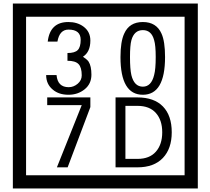

<svg xmlns="http://www.w3.org/2000/svg" viewBox="-20 -980 1195 1090"><path d="M1103 90H53V-960H1103ZM1028 15V-885H128V15ZM499 -556Q499 -504 460.5 -473Q422 -442 369 -442Q314 -442 280 -471Q242 -502 242 -554H301Q307 -485 370 -485Q398 -485 421 -504.5Q444 -524 444 -552Q444 -597 426 -616Q408 -635 363 -635V-679Q405 -679 421.5 -696Q438 -713 438 -754Q438 -812 369 -812Q318 -812 306 -744H251Q264 -855 368 -855Q419 -855 454 -829Q493 -800 493 -750Q493 -685 451 -658Q475 -642 483 -630Q499 -605 499 -556ZM917 -656Q917 -442 791 -442Q664 -442 664 -656Q664 -744 685 -789Q714 -855 791 -855Q868 -855 897 -789Q917 -745 917 -656ZM864 -656Q864 -723 855 -752Q840 -809 791 -809Q742 -809 726 -752Q718 -723 718 -656Q718 -587 726 -553Q742 -488 791 -488Q839 -488 855 -554Q864 -587 864 -656ZM493 -372 364 -30H303L444 -383H248V-427H493ZM955 -229Q955 -136 904.5 -83Q854 -30 760 -30H636V-427H760Q855 -427 905 -375.5Q955 -324 955 -229ZM901 -229Q901 -298 865 -338.5Q829 -379 761 -379H692V-78H761Q829 -78 865 -119Q901 -160 901 -229Z"/></svg>

Font: Unicode BMP Fallback SIL
Style: Regular
Weight: 400
Foundry: NRSI, SIL International
Version: Version 5.1 Based on Unicode 5.1